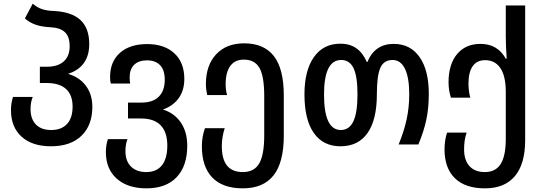

<svg xmlns="http://www.w3.org/2000/svg" viewBox="-20 -790 2962 1050"><path d="M40 -188Q40 -225 51 -260H159Q147 -230 147 -194Q147 -139 176.5 -109Q206 -79 260 -79Q316 -79 346.5 -112Q377 -145 377 -207Q377 -271 341 -303.5Q305 -336 235 -336H198V-425H236Q296 -425 328.5 -454Q361 -483 361 -537Q361 -589 335.5 -613.5Q310 -638 257 -641Q211 -643 177.5 -654Q144 -665 116 -689L159 -770Q183 -749 210 -740Q237 -731 275 -730Q372 -725 420 -680.5Q468 -636 468 -549Q468 -424 352 -386Q415 -368 450 -320.5Q485 -273 485 -206Q485 -105 425.5 -47.5Q366 10 259 10Q156 10 98 -42.5Q40 -95 40 -188Z M559 42Q559 4 570 -29H677Q666 0 666 36Q666 91 696.5 121Q727 151 780 151Q836 151 865.5 114Q895 77 895 6Q895 -67 859 -104.5Q823 -142 752 -142H680V-229H754Q816 -229 848.5 -261.5Q881 -294 881 -353Q881 -407 855.5 -433.5Q830 -460 784 -460Q739 -460 714 -436Q689 -412 689 -367Q689 -347 692 -333H586Q582 -346 582 -369Q582 -453 636 -501Q690 -549 785 -549Q879 -549 933.5 -498.5Q988 -448 988 -359Q988 -296 957.5 -253.5Q927 -211 871 -191Q933 -172 968.5 -120.5Q1004 -69 1004 7Q1004 118 946 179Q888 240 781 240Q678 240 618.5 187Q559 134 559 42Z M1084 10Q1084 -43 1101 -89H1209Q1202 -69 1197.5 -42.5Q1193 -16 1193 8Q1193 80 1221.5 115.5Q1250 151 1308 151Q1370 151 1397.5 104Q1425 57 1425 -50V-264Q1425 -373 1399 -418.5Q1373 -464 1313 -464Q1265 -464 1239.5 -429.5Q1214 -395 1214 -329Q1214 -297 1222 -270H1113Q1106 -302 1106 -330Q1106 -433 1162 -493Q1218 -553 1315 -553Q1424 -553 1478 -483Q1532 -413 1532 -268V-48Q1532 98 1476 169Q1420 240 1308 240Q1198 240 1141 181Q1084 122 1084 10Z M1645 -274Q1645 -404 1696.5 -477.5Q1748 -551 1841 -551Q1894 -551 1929.5 -525.5Q1965 -500 1986 -451H1989Q2030 -550 2133 -550Q2224 -550 2274.5 -478Q2325 -406 2325 -277Q2325 -199 2311.5 -135.5Q2298 -72 2268 0H2160Q2189 -70 2203.5 -136Q2218 -202 2218 -275Q2218 -366 2194.5 -414Q2171 -462 2127 -462Q2079 -462 2060 -419Q2041 -376 2041 -275Q2041 -135 1990 -62.5Q1939 10 1842 10Q1747 10 1696 -63Q1645 -136 1645 -274ZM1935 -274Q1935 -372 1913.5 -417Q1892 -462 1846 -462Q1752 -462 1752 -273Q1752 -79 1844 -79Q1890 -79 1912.5 -126.5Q1935 -174 1935 -274Z M2411 27Q2411 -23 2425 -65H2532Q2518 -26 2518 27Q2518 86 2547.5 118.5Q2577 151 2632 151Q2690 151 2718 107Q2746 63 2746 -31V-287Q2746 -374 2716.5 -417.5Q2687 -461 2633 -461Q2588 -461 2565 -428Q2542 -395 2542 -333Q2542 -290 2552 -256H2446Q2433 -295 2433 -340Q2433 -438 2479.5 -494Q2526 -550 2608 -550Q2701 -550 2746 -469H2751Q2746 -539 2746 -592V-760H2852V-23Q2852 106 2796 173Q2740 240 2632 240Q2524 240 2467.5 184.5Q2411 129 2411 27Z"/></svg>

Font: Noto Sans Georgian Medium Narrow
Style: Regular
Weight: 500
Width: 4
Designer: Monotype Design team
Foundry: Monotype Imaging Inc.
Version: Version 1.000